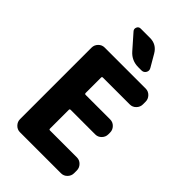

<svg xmlns="http://www.w3.org/2000/svg" viewBox="-281 -1069 1170 1170"><g transform="rotate(45 304.0 -483.5)"><path d="M286 -967Q342 -967 371 -918L417 -839Q427 -822 417.5 -806Q408 -790 389 -790H362Q305 -790 268 -832L187 -924Q176 -936 182.5 -951.5Q189 -967 206 -967ZM132 0Q109 0 92.5 -17Q76 -34 76 -57V-673Q76 -696 92.5 -713Q109 -730 132 -730H486Q509 -730 525.5 -713Q542 -696 542 -673V-650Q542 -627 525.5 -610Q509 -593 486 -593H254Q246 -593 246 -585V-453Q246 -444 254 -444H466Q489 -444 505.5 -427Q522 -410 522 -387V-372Q522 -349 505.5 -332Q489 -315 466 -315H254Q246 -315 246 -307V-145Q246 -137 254 -137H486Q509 -137 525.5 -120Q542 -103 542 -80V-57Q542 -34 525.5 -17Q509 0 486 0Z"/></g></svg>

Font: Rounded Mplus 1c ExtraBold
Style: Regular
Weight: 800
Version: Version 1.059.20150529